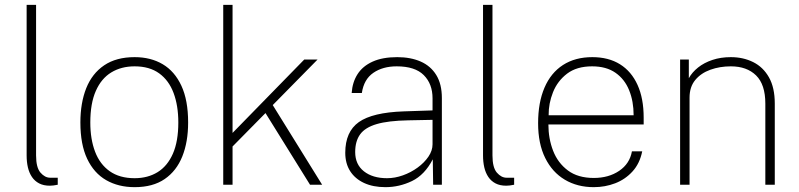

<svg xmlns="http://www.w3.org/2000/svg" viewBox="-20 -763 3300 793"><path d="M186 4Q160 4 141.8 -5.5Q123.5 -15 112 -32Q100.5 -49 95.2 -71.8Q90 -94.5 90 -121V-743H129V-121Q129 -71 147.2 -50Q165.5 -29 187 -29H218.5V0Q210 2 200.8 3Q191.5 4 186 4Z M536 10Q469 10 418.5 -19Q368 -48 340 -107.2Q312 -166.5 312 -257Q312 -338 336.2 -398.8Q360.5 -459.5 410.2 -493.2Q460 -527 536 -527Q602.5 -527 652 -497.8Q701.5 -468.5 729.2 -408.8Q757 -349 757 -257Q757 -177 733 -117Q709 -57 660.2 -23.5Q611.5 10 536 10ZM536 -27Q590.5 -27 631 -52Q671.5 -77 694 -128Q716.5 -179 716.5 -257Q716.5 -326.5 697 -378.8Q677.5 -431 637.5 -460Q597.5 -489 536 -489Q481 -489 439.8 -464Q398.5 -439 375.8 -387.5Q353 -336 353 -257Q353 -188 372.8 -136.2Q392.5 -84.5 433.2 -55.8Q474 -27 536 -27Z M902 0V-743H940.5V-214L1236.5 -517H1291.5L1106.5 -329L1310.5 0H1260.5L1076.5 -296L940.5 -158V0Z M1572 10Q1521 10 1483.8 -7.2Q1446.5 -24.5 1426.2 -56.2Q1406 -88 1406 -132Q1406 -219 1462.2 -258.8Q1518.5 -298.5 1647 -303L1766.5 -307V-357Q1766.5 -416.5 1730.2 -452.8Q1694 -489 1618.5 -489Q1561 -489 1522 -462.2Q1483 -435.5 1474.5 -379H1432.5Q1435.5 -423.5 1456.8 -456.8Q1478 -490 1519 -508.5Q1560 -527 1620.5 -527Q1676 -527 1717.5 -508.8Q1759 -490.5 1782 -453Q1805 -415.5 1805 -358V0H1769L1767.5 -105Q1734 -40.5 1681.5 -15.2Q1629 10 1572 10ZM1578.5 -27Q1611 -27 1644 -38.8Q1677 -50.5 1704.8 -70.8Q1732.5 -91 1749.5 -116Q1766.5 -141 1766.5 -167V-268L1666 -266Q1583.5 -264.5 1535.8 -250.5Q1488 -236.5 1467.5 -208.2Q1447 -180 1447 -135Q1447 -84 1483 -55.5Q1519 -27 1578.5 -27Z M2071 4Q2045 4 2026.8 -5.5Q2008.5 -15 1997 -32Q1985.5 -49 1980.2 -71.8Q1975 -94.5 1975 -121V-743H2014V-121Q2014 -71 2032.2 -50Q2050.5 -29 2072 -29H2103.5V0Q2095 2 2085.8 3Q2076.5 4 2071 4Z M2432.5 10Q2364.5 10 2312.8 -20.8Q2261 -51.5 2231.8 -110.5Q2202.5 -169.5 2202.5 -254Q2202.5 -339.5 2228.8 -400.8Q2255 -462 2305.2 -494.5Q2355.5 -527 2426.5 -527Q2493.5 -527 2540.8 -497.5Q2588 -468 2613.2 -412.2Q2638.5 -356.5 2638.5 -277V-249H2245Q2245 -190.5 2264.5 -140.2Q2284 -90 2325.5 -59Q2367 -28 2432.5 -28Q2494 -28 2537.5 -57.5Q2581 -87 2590 -138H2632.5Q2622.5 -88 2592.5 -55Q2562.5 -22 2520.8 -6Q2479 10 2432.5 10ZM2246 -287H2597Q2597 -344.5 2578.5 -390.2Q2560 -436 2522 -462.5Q2484 -489 2425.5 -489Q2362 -489 2322.2 -458.8Q2282.5 -428.5 2264 -382Q2245.5 -335.5 2246 -287Z M2789 0V-517H2825V-440Q2838.5 -464.5 2863.2 -484.2Q2888 -504 2922.5 -515.5Q2957 -527 2998.5 -527Q3049.5 -527 3090.8 -506.5Q3132 -486 3156 -443.5Q3180 -401 3180 -335V0H3141V-335Q3141 -414 3102.8 -451.5Q3064.5 -489 2998.5 -489Q2953 -489 2914 -475Q2875 -461 2851.5 -432.5Q2828 -404 2828 -360V0Z"/></svg>

Font: Public Sans Thin Thin
Style: Regular
Weight: 250
Version: Version 2.001